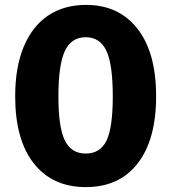

<svg xmlns="http://www.w3.org/2000/svg" viewBox="-20 -753 700 784"><path d="M331 -733Q465 -733 541.2 -635.8Q617.5 -538.5 617.5 -360Q617.5 -182.5 542.2 -85.8Q467 11 330.5 11Q194 11 118 -85.8Q42 -182.5 42 -359.5Q42 -478.5 76.8 -562Q111.5 -645.5 176.2 -689.2Q241 -733 331 -733ZM330 -126Q389.5 -126 415 -179Q440.5 -232 440.5 -359Q440.5 -490 414.5 -545.5Q388.5 -601 330 -601Q271.5 -601 245 -545Q218.5 -489 218.5 -359Q218.5 -233 244.8 -179.5Q271 -126 330 -126Z"/></svg>

Font: Public Sans ExtraBold
Style: Regular
Weight: 800
Designer: The Public Sans Project Authors: Dan O. Williams and USWDS (Libre Franklin designed by Pablo Impallari and Rodrigo Fuenz
Version: Version 1.007